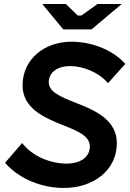

<svg xmlns="http://www.w3.org/2000/svg" viewBox="-20 -920 643 953"><path d="M297 13C443 13 560 -74 560 -210C560 -323 455 -372 355 -410C282 -439 222 -463 222 -512C222 -561 266 -592 328 -592C392 -592 471 -561 516 -507L602 -603C533 -679 425 -713 335 -713C199 -713 92 -625 92 -496C92 -384 196 -337 292 -299C363 -271 426 -246 426 -193C426 -141 380 -108 311 -108C231 -108 142 -143 90 -210L5 -112C80 -26 196 13 297 13ZM294 -774H434L584 -900H464L384 -843H366L307 -900H190Z"/></svg>

Font: Fixel Display 20240404 SemiBold
Style: Italic
Weight: 600
Italic angle: -10°
Designer: AlfaBravo + MacPaw
Foundry: Kyrylo Tkachov, Marchela Mozhyna, Serhii Makarenko, Maria Weinstein, Zakhar Kryvoshyya
Version: Version 1.211;Glyphs 3.2 (3225)